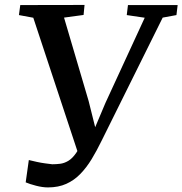

<svg xmlns="http://www.w3.org/2000/svg" viewBox="-20 -764 756 796"><path d="M179 13Q156.5 13 129.5 6Q102.5 -1 86.5 -8L99.5 -100.5Q115.5 -96.5 132.8 -92.8Q150 -89 166.5 -86.8Q183 -84.5 196.5 -83Q212.5 -83 229.2 -85Q246 -87 263 -97Q280 -107 296.2 -130.5Q312.5 -154 327.5 -196.5L309.5 -111.5L118 -690.5L58.5 -701.5L64 -743L330.5 -743.5L326.5 -702L245.5 -691L347.5 -345L386.5 -189H354.5L417 -337L580 -690.5L505.5 -701.5L510.5 -743H716.5L711.5 -701.5L654.5 -691L401 -180Q381 -139 359.8 -104Q338.5 -69 313 -42.8Q287.5 -16.5 254.8 -1.8Q222 13 179 13Z"/></svg>

Font: Merriweather 36pt Medium
Style: Italic
Weight: 500
Italic angle: -7.8°
Version: Version 2.101